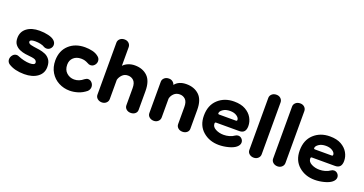

<svg xmlns="http://www.w3.org/2000/svg" viewBox="-31 -860 2446 1290"><g transform="rotate(20 1192.5 -215.0)"><path d="M144 10Q76 10 32 -18Q23 -24 19 -32.5Q15 -41 15 -49Q15 -66 26.5 -80Q38 -94 55 -94Q63 -94 71 -90Q89 -82 112 -76.5Q135 -71 154 -71Q191 -71 191 -88Q191 -98 182 -105.5Q173 -113 140 -116Q127 -117 106.5 -120Q86 -123 66 -131.5Q46 -140 32.5 -157Q19 -174 19 -203Q19 -248 53 -274Q87 -300 144 -300Q177 -300 206.5 -293Q236 -286 251 -272Q265 -259 265 -242Q265 -227 254 -215Q243 -203 226 -203Q217 -203 209 -207Q197 -215 178.5 -219Q160 -223 141 -223Q103 -223 103 -207Q103 -200 110.5 -194.5Q118 -189 145 -185Q162 -183 184 -179.5Q206 -176 226.5 -167.5Q247 -159 261 -140Q275 -121 275 -88Q275 -43 239 -16.5Q203 10 144 10Z M469 10Q427 10 390.5 -9Q354 -28 332 -64Q310 -100 310 -150Q311 -219 355 -259.5Q399 -300 469 -300Q496 -300 522 -294Q548 -288 567 -272Q582 -260 582 -241Q582 -225 570.5 -212Q559 -199 542 -199Q531 -199 522 -205Q507 -213 495.5 -216Q484 -219 470 -219Q437 -219 416 -200Q395 -181 395 -149Q395 -112 418 -91.5Q441 -71 472 -71Q507 -71 538 -97Q550 -106 561 -106Q577 -106 588.5 -93Q600 -80 600 -63Q600 -56 597 -47.5Q594 -39 586 -31Q559 -9 528.5 0.5Q498 10 469 10Z M700 10Q681 10 668 -1Q655 -12 655 -29V-401Q655 -417 667.5 -428.5Q680 -440 700 -440Q719 -440 731 -428.5Q743 -417 743 -400V-267Q756 -282 778 -291Q800 -300 825 -300Q881 -300 915.5 -267Q950 -234 950 -162V-27Q950 -11 937.5 -0.5Q925 10 906 10Q887 10 874.5 -1Q862 -12 862 -29V-151Q862 -188 845.5 -204Q829 -220 805 -220Q780 -220 764 -203.5Q748 -187 743 -167V-30Q743 -13 730.5 -1.5Q718 10 700 10Z M1276 10Q1257 10 1244.5 -1Q1232 -12 1232 -29V-151Q1232 -188 1215.5 -204Q1199 -220 1175 -220Q1150 -220 1133.5 -204Q1117 -188 1113 -167V-33Q1113 -16 1100.5 -4.5Q1088 7 1070 7Q1051 7 1038 -4Q1025 -15 1025 -32V-256Q1025 -272 1037.5 -283.5Q1050 -295 1070 -295Q1086 -295 1097 -286.5Q1108 -278 1112 -265Q1139 -300 1194 -300Q1250 -300 1285 -267Q1320 -234 1320 -162V-27Q1320 -11 1307.5 -0.5Q1295 10 1276 10Z M1536 10Q1468 10 1421.5 -30.5Q1375 -71 1375 -142Q1375 -216 1420.5 -258Q1466 -300 1535 -300Q1584 -300 1616 -282Q1648 -264 1664 -236Q1680 -208 1680 -177Q1680 -125 1634 -125H1468Q1460 -125 1460 -115Q1460 -92 1485.5 -78.5Q1511 -65 1543 -65Q1563 -65 1583 -70.5Q1603 -76 1618 -87Q1628 -94 1639 -94Q1654 -94 1664.5 -83Q1675 -72 1675 -57Q1675 -39 1656 -23Q1638 -8 1603.5 1Q1569 10 1536 10ZM1588 -183Q1590 -183 1593.5 -184Q1597 -185 1597 -191Q1597 -206 1578.5 -218.5Q1560 -231 1531 -231Q1500 -231 1480.5 -217.5Q1461 -204 1461 -190Q1461 -183 1469 -183Z M1786 10Q1767 10 1754 -1Q1741 -12 1741 -29V-401Q1741 -417 1753.5 -428.5Q1766 -440 1786 -440Q1805 -440 1817 -428.5Q1829 -417 1829 -400V-30Q1829 -13 1816.5 -1.5Q1804 10 1786 10Z M1956 10Q1937 10 1924 -1Q1911 -12 1911 -29V-401Q1911 -417 1923.5 -428.5Q1936 -440 1956 -440Q1975 -440 1987 -428.5Q1999 -417 1999 -400V-30Q1999 -13 1986.5 -1.5Q1974 10 1956 10Z M2221 10Q2153 10 2106.5 -30.5Q2060 -71 2060 -142Q2060 -216 2105.5 -258Q2151 -300 2220 -300Q2269 -300 2301 -282Q2333 -264 2349 -236Q2365 -208 2365 -177Q2365 -125 2319 -125H2153Q2145 -125 2145 -115Q2145 -92 2170.5 -78.5Q2196 -65 2228 -65Q2248 -65 2268 -70.5Q2288 -76 2303 -87Q2313 -94 2324 -94Q2339 -94 2349.5 -83Q2360 -72 2360 -57Q2360 -39 2341 -23Q2323 -8 2288.5 1Q2254 10 2221 10ZM2273 -183Q2275 -183 2278.5 -184Q2282 -185 2282 -191Q2282 -206 2263.5 -218.5Q2245 -231 2216 -231Q2185 -231 2165.5 -217.5Q2146 -204 2146 -190Q2146 -183 2154 -183Z"/></g></svg>

Font: Dongle
Style: Bold
Weight: 700
Designer: Yanghee Ryu
Foundry: Yanghee Ryu
Version: Version 2.000